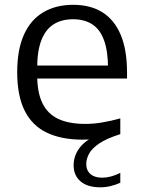

<svg xmlns="http://www.w3.org/2000/svg" viewBox="-20 -571 590 798"><path d="M397 207.5Q343.5 207.5 314.8 182.8Q286 158 286 116Q286 77.5 309.5 45.2Q333 13 381.5 -8L385 6Q370 7.5 354.5 8.5Q339 9.5 324.5 9.5Q235 9.5 174.2 -19.8Q113.5 -49 82.5 -111Q51.5 -173 51.5 -271Q51.5 -364.5 79.5 -426.8Q107.5 -489 159.8 -520Q212 -551 284.5 -551Q356 -551 405.8 -519.8Q455.5 -488.5 481.8 -426Q508 -363.5 508 -269V-244.5H90.5V-298.5H449.5L429 -286Q429 -359 412.2 -404.2Q395.5 -449.5 363 -470.2Q330.5 -491 283.5 -491Q236.5 -491 203.2 -470.2Q170 -449.5 152.2 -404.5Q134.5 -359.5 134.5 -286.5V-260Q134.5 -186.5 156.5 -141.8Q178.5 -97 222.8 -76.5Q267 -56 334.5 -56Q368.5 -56 404.5 -62Q440.5 -68 480 -79V-13.5Q423 4.5 392.5 25.2Q362 46 350.2 67.8Q338.5 89.5 338.5 110.5Q338.5 137 355.8 152.2Q373 167.5 404.5 167.5Q422.5 167.5 441.2 162.5Q460 157.5 480 147.5V188.5Q462 197 440.5 202.2Q419 207.5 397 207.5Z"/></svg>

Font: Encode Sans SemiExpanded
Style: Regular
Weight: 400
Width: 6
Designer: Multiple Designers
Foundry: Impallari Type
Version: Version 3.002